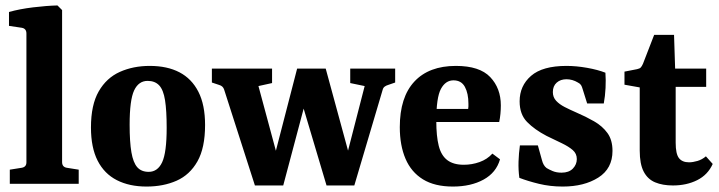

<svg xmlns="http://www.w3.org/2000/svg" viewBox="-20 -675 2641 705"><path d="M208 -80Q208 -62 225 -59L269 -52V0H16V-52L60 -59Q77 -62 77 -79V-552Q77 -570 60 -573L13 -580V-631Q52 -642 101.5 -648Q151 -654 191 -655L208 -638Z M592 -206Q592 -269 586 -307Q580 -345 564.5 -361.5Q549 -378 522 -378Q489 -378 472.5 -343Q456 -308 456 -217Q456 -154 462.5 -116Q469 -78 484 -61Q499 -44 526 -44Q559 -44 575.5 -79.5Q592 -115 592 -206ZM314 -207Q314 -290 342.5 -339.5Q371 -389 420 -411Q469 -433 530 -433Q594 -433 639 -409.5Q684 -386 708.5 -338Q733 -290 733 -216Q733 -132 705 -82.5Q677 -33 628.5 -11.5Q580 10 518 10Q455 10 409 -13.5Q363 -37 338.5 -85Q314 -133 314 -207Z M1319 -359 1266 -370V-423H1431V-372L1405 -363Q1398 -361 1392.5 -357Q1387 -353 1385 -345L1281 6H1225ZM996 6H916L803 -346Q799 -359 785 -363L758 -372V-423H979V-370L929 -359L1012 -51ZM1093 -423H1176L1277 -52L1261 6H1179L1070 -360ZM1020 6H960L1071 -423H1134Z M1448 -208Q1448 -318 1501.5 -375.5Q1555 -433 1654 -433Q1741 -433 1780 -392Q1819 -351 1819 -288Q1819 -273 1817.5 -257Q1816 -241 1813 -227H1538V-275H1699Q1700 -280 1700 -284Q1700 -288 1700 -294Q1700 -332 1687 -356Q1674 -380 1645 -380Q1616 -380 1599 -348.5Q1582 -317 1582 -231Q1582 -175 1591 -139.5Q1600 -104 1622.5 -87Q1645 -70 1683 -70Q1713 -70 1741 -80Q1769 -90 1788 -111L1816 -90Q1802 -41 1755.5 -15.5Q1709 10 1643 10Q1576 10 1533 -16.5Q1490 -43 1469 -92Q1448 -141 1448 -208Z M1887 -22Q1883 -51 1884 -82Q1885 -113 1889 -141H1955L1970 -87Q1975 -67 1987 -58Q1995 -53 2009 -47Q2023 -41 2042 -41Q2069 -41 2083.5 -56Q2098 -71 2098 -91Q2098 -111 2083 -124Q2068 -137 2043 -149Q2018 -161 1987 -176Q1943 -199 1915.5 -227Q1888 -255 1888 -303Q1888 -360 1930 -396.5Q1972 -433 2060 -433Q2096 -433 2135.5 -426Q2175 -419 2203 -408Q2205 -382 2203.5 -352Q2202 -322 2197 -295H2136L2120 -346Q2117 -357 2113.5 -362.5Q2110 -368 2102 -372Q2092 -378 2081.5 -381Q2071 -384 2060 -384Q2038 -384 2024 -371.5Q2010 -359 2010 -337Q2010 -318 2022 -305Q2034 -292 2053.5 -282Q2073 -272 2096 -262Q2131 -247 2161.5 -229.5Q2192 -212 2210.5 -186.5Q2229 -161 2229 -121Q2229 -56 2177 -23Q2125 10 2046 10Q2000 10 1959 0Q1918 -10 1887 -22Z M2329 -354 2273 -364V-412L2319 -421Q2329 -423 2333 -427.5Q2337 -432 2341 -441L2382 -547H2455L2459 -423H2573V-356H2461V-151Q2461 -110 2473 -94.5Q2485 -79 2510 -79Q2524 -79 2541 -84Q2558 -89 2572 -101L2597 -73Q2579 -33 2540 -13.5Q2501 6 2451 6Q2413 6 2385.5 -5.5Q2358 -17 2343.5 -45Q2329 -73 2329 -122Z"/></svg>

Font: Yrsa
Style: Bold
Weight: 700
Version: Version 2.004